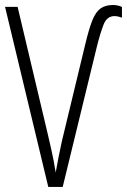

<svg xmlns="http://www.w3.org/2000/svg" viewBox="-20 -741 503 761"><path d="M433.6 -677.2Q403.8 -677.2 390.6 -643.6Q377.4 -609.9 364.3 -557.6L228.5 0H171.4L0 -713.9H49.8L168.9 -211.4Q177.7 -173.8 183.3 -148.7Q189 -123.5 192.9 -102.8Q196.8 -82 200.7 -57.1Q206.1 -87.9 212.2 -118.7Q218.3 -149.4 225.1 -180.7L317.9 -565.4Q332.5 -626.5 345.9 -660.2Q359.4 -693.8 378.2 -707.3Q397 -720.7 426.3 -721.2Q447.8 -721.2 463.4 -713.4V-670.9Q446.3 -677.2 433.6 -677.2Z"/></svg>

Font: Open Sans Condensed Light
Style: Regular
Weight: 300
Width: 3
Designer: Monotype Design Team
Foundry: Monotype Imaging Inc.
Version: Version 3.003; ttfautohint (v1.8.4)